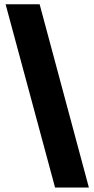

<svg xmlns="http://www.w3.org/2000/svg" viewBox="-20 -760 436 887"><path d="M5.9 -740.2H163.1L390.6 106.4H234.4Z"/></svg>

Font: Pretendard GOV Black
Style: Regular
Weight: 900
Designer: Base glyphs from Inter by Rasmus Andersson; Hangeul glyphs from Noto Sans CJK(Source Han Sans) by Jang Soo-young and Kan
Foundry: Kil Hyung-jin
Version: Version 1.309